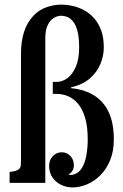

<svg xmlns="http://www.w3.org/2000/svg" viewBox="-20 -800 540 840"><path d="M247.1 -779.8Q271 -779.8 296.9 -774.2Q322.8 -768.6 347.2 -755.6Q371.6 -742.7 391.1 -720.9Q410.6 -699.2 422.4 -667.7Q434.1 -636.2 434.1 -592.8Q434.1 -556.2 419.4 -520.3Q404.8 -484.4 373.3 -457Q341.8 -429.7 291 -418V-414.1Q349.1 -408.7 391.1 -382.8Q433.1 -356.9 455.6 -309.3Q478 -261.7 478 -189.9Q478 -138.2 461.7 -98.6Q445.3 -59.1 418.9 -33.2Q392.6 -6.8 360.6 6.6Q328.6 20 296.9 20Q271.5 20 248.5 9.3Q225.6 -1.5 210.7 -22Q195.8 -42.5 194.8 -71.8Q194.3 -99.1 210.7 -116.5Q227.1 -133.8 250 -133.8Q272.5 -133.8 287.8 -117.7Q303.2 -101.6 303.2 -77.1Q303.2 -63 296.6 -52.2Q290 -41.5 278.8 -37.1Q290 -31.7 306.9 -38.1Q323.7 -44.4 335 -60.1Q350.1 -81.1 356.9 -115.7Q363.8 -150.4 363.8 -189.9Q363.8 -246.6 352.3 -284.9Q340.8 -323.2 321.3 -346.2Q301.8 -369.1 277.6 -379.2Q253.4 -389.2 228 -389.2H210.9V-441.9H230Q252.4 -441.9 274.7 -458Q296.9 -474.1 311.5 -507.6Q326.2 -541 326.2 -592.8Q326.2 -636.2 319.1 -663.3Q312 -690.4 300.5 -705.1Q289.1 -719.7 275.1 -725.3Q261.2 -731 247.1 -731Q230.5 -731 214.6 -720.9Q198.7 -710.9 188.5 -689.5Q178.2 -668 178.2 -633.8V0H22V-47.9Q39.1 -49.3 49.1 -52.7Q59.1 -56.2 64 -61Q69.8 -66.9 70.8 -75.4Q71.8 -84 71.8 -96.2V-564.9Q71.8 -617.2 84.7 -659.2Q97.7 -701.2 127 -731.9Q151.9 -757.8 184.6 -768.8Q217.3 -779.8 247.1 -779.8Z"/></svg>

Font: BIZ UDMincho
Style: Bold
Weight: 700
Monospace: yes
Designer: TypeBank Co., Ltd.
Foundry: Morisawa Inc.
Version: Version 1.06